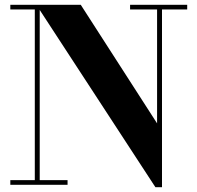

<svg xmlns="http://www.w3.org/2000/svg" viewBox="-20 -770 822 800"><path d="M23 -19.5V0H261.5V-19.5H145.5V-728.5L627.5 10H655V-730.5H760V-750H522V-730.5H634.5V-256L316.5 -750H23V-730.5H125V-19.5Z"/></svg>

Font: Bodoni* 11pt
Style: Bold
Weight: 700
Version: Version 2.3